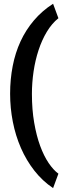

<svg xmlns="http://www.w3.org/2000/svg" viewBox="-20 -829 347 1019"><path d="M33.7 -331.5Q33.7 -408.2 47.4 -478.5Q61 -548.8 89.1 -609.6Q117.2 -670.4 160.2 -720.9Q203.1 -771.5 261.7 -809.1L290 -732.4Q254.9 -704.1 228.5 -660.2Q202.1 -616.2 184.6 -562.7Q167 -509.3 158.2 -449.7Q149.4 -390.1 149.4 -330.6Q149.4 -247.6 161.4 -178.2Q173.3 -108.9 193.1 -54.9Q212.9 -1 238.3 36.4Q263.7 73.7 290 92.8L261.7 169.4Q205.1 131.3 162.4 76.7Q119.6 22 91.1 -43.5Q62.5 -108.9 48.1 -182.4Q33.7 -255.9 33.7 -331.5Z"/></svg>

Font: Ufes Sans SemiBold
Style: Regular
Weight: 600
Designer: Ricardo Esteves & Filipe Motta
Foundry: ProDesignUfes - Ricardo Esteves, Filipe Motta (This is a derivative work, based on Roboto family, by Christian Robertson
Version: Version 2.0